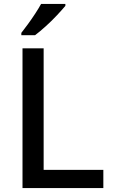

<svg xmlns="http://www.w3.org/2000/svg" viewBox="-20 -961 576 981"><path d="M95 0V-714H203V-93H508V0ZM314 -931Q299 -913 272 -884Q245 -855 214 -827Q183 -799 159 -781H89V-793Q104 -812 123 -838Q142 -864 160 -891.5Q178 -919 190 -941H314Z"/></svg>

Font: Noto Sans Medium
Style: Regular
Weight: 500
Designer: Monotype Design Team
Foundry: Monotype Imaging Inc.
Version: Version 2.007